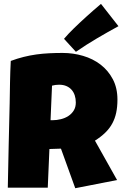

<svg xmlns="http://www.w3.org/2000/svg" viewBox="-20 -994 646 1009"><path d="M597.2 -470.7Q597.2 -432.6 590.6 -401.6Q584 -370.6 569.8 -344.7Q555.7 -318.8 533.2 -296.9Q510.7 -274.9 479 -254.9L595.2 -47.9L375.5 -4.9L300.3 -212.9L239.7 -210.9L231 -7.8H21Q23.4 -119.1 25.6 -229.5Q27.8 -339.8 30.8 -451.2Q31.7 -507.3 32.7 -562.5Q33.7 -617.7 36.6 -673.8Q70.8 -686.5 104 -694.8Q137.2 -703.1 170.7 -707.8Q204.1 -712.4 238.5 -714.1Q272.9 -715.8 309.1 -715.8Q364.7 -715.8 416.7 -700.4Q468.8 -685.1 508.8 -654.3Q548.8 -623.5 573 -577.6Q597.2 -531.7 597.2 -470.7ZM378.4 -455.1Q378.4 -475.6 372.8 -492.7Q367.2 -509.8 356.2 -522.2Q345.2 -534.7 328.9 -541.7Q312.5 -548.8 290.5 -548.8Q280.8 -548.8 271.5 -547.6Q262.2 -546.4 253.4 -543.9L245.6 -362.3H257.3Q278.3 -362.3 300 -367.7Q321.8 -373 339.1 -384.3Q356.4 -395.5 367.4 -413.1Q378.4 -430.7 378.4 -455.1ZM602.5 -856.4Q544.4 -824.7 489.3 -792.2Q434.1 -759.8 378.9 -721.7L316.4 -790Q326.2 -801.8 339.8 -816.2Q353.5 -830.6 368.9 -845.7Q384.3 -860.8 400.9 -876.2Q417.5 -891.6 433.1 -905.8Q470.2 -939.5 510.7 -973.6Z"/></svg>

Font: Luckiest Guy
Style: Regular
Weight: 400
Designer: Astigmatic (AOETI)
Foundry: Astigmatic (AOETI)
Version: Version 1.000